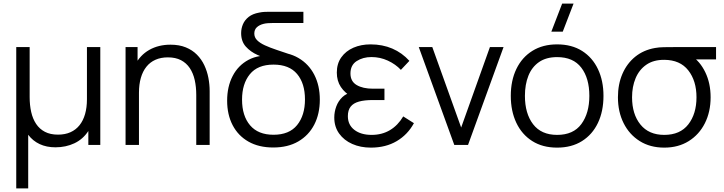

<svg xmlns="http://www.w3.org/2000/svg" viewBox="-20 -800 3996 1060"><path d="M69.7 240V-540H143.7V-264.3Q143.7 -219.8 152.2 -181.9Q160.7 -144 179.5 -115.8Q198.3 -87.7 228.1 -72.2Q257.8 -56.7 300.3 -56.7Q339.2 -56.7 369 -70Q398.8 -83.3 419 -108.6Q439.2 -133.8 449.6 -170.1Q460 -206.3 460 -252V-540H533.7V0H467.7V-76.7Q438 -31.3 390.8 -9Q343.5 13.3 286 13.3Q236.7 13.3 198.7 -4.6Q160.7 -22.5 135.7 -56V240Z M1063.5 0V-275.7Q1063.5 -320.5 1055 -358.2Q1046.5 -396 1027.7 -424.2Q1008.8 -452.3 979.1 -467.8Q949.3 -483.3 906.8 -483.3Q868 -483.3 838.2 -470Q808.3 -456.7 788.2 -431.4Q768 -406.2 757.6 -370Q747.2 -333.8 747.2 -288L695.2 -299.7Q695.2 -382.7 724.2 -439.2Q753.2 -495.7 804.1 -524.5Q855 -553.3 921.2 -553.3Q969.7 -553.3 1005.8 -538.5Q1042 -523.7 1067.2 -498.2Q1092.5 -472.7 1108 -439.8Q1123.5 -406.8 1130.5 -370.2Q1137.5 -333.5 1137.5 -297V0ZM673.2 0V-540H739.5V-407H747.2V0Z M1488.7 14.3Q1408.8 14.3 1351.8 -18.1Q1294.8 -50.5 1264.4 -108.8Q1234 -167 1234 -244.3Q1234 -321.5 1264.5 -380.4Q1295 -439.3 1352.2 -469.8Q1409.5 -500.2 1489.7 -491.7V-513.3Q1570.5 -513.3 1627.8 -479.8Q1685 -446.3 1715.3 -386.9Q1745.7 -327.5 1745.7 -250Q1745.7 -171.7 1715.1 -112.2Q1684.5 -52.7 1626.9 -19.2Q1569.3 14.3 1488.7 14.3ZM1490 -56Q1577 -56 1620.3 -109.5Q1663.7 -163 1663.7 -251.3Q1663.7 -339.8 1620.1 -391.6Q1576.5 -443.3 1490 -443.3Q1402.5 -443.3 1359.4 -390.2Q1316.3 -337.2 1316.3 -250Q1316.3 -160.5 1360.7 -108.2Q1405 -56 1490 -56ZM1562 -445.3Q1527.7 -456 1484.7 -467.4Q1441.7 -478.8 1402.2 -496.4Q1362.7 -514 1337 -542.9Q1311.3 -571.8 1311.3 -617Q1311.3 -642.5 1321.2 -666Q1331.2 -689.5 1352.9 -706.7Q1374.7 -723.8 1410 -730.3Q1426 -733.8 1441.2 -734.4Q1456.3 -735 1469.7 -735H1655V-673H1486Q1471.3 -673 1458.6 -672Q1445.8 -671 1435 -668.3Q1412.7 -662.8 1398.3 -649.8Q1384 -636.7 1384 -614.7Q1384 -593.7 1399.3 -578.1Q1414.7 -562.5 1442.4 -549.8Q1470.2 -537 1508 -524.4Q1545.8 -511.8 1590.3 -496.7Z M2027.5 15Q1970.5 15 1924.8 -5.2Q1879.2 -25.3 1852.3 -62.7Q1825.5 -100 1825.5 -151.3Q1825.5 -182.5 1836.6 -212.5Q1847.7 -242.5 1870.4 -264.1Q1893.2 -285.7 1928.5 -292L1924.2 -264.3Q1884 -286.3 1861.8 -319.8Q1839.5 -353.3 1839.5 -399.3Q1839.5 -448.5 1864.2 -483.4Q1889 -518.3 1931.2 -536.7Q1973.5 -555 2025.5 -555Q2091.7 -555 2145.8 -531.8Q2200 -508.5 2240.2 -464L2193.2 -414.3Q2164.2 -445.3 2121.5 -465.2Q2078.8 -485 2030.8 -485Q1983.5 -485 1949.2 -462.8Q1914.8 -440.7 1914.8 -394.3Q1914.8 -350.8 1949 -330.6Q1983.2 -310.3 2039.2 -310.3H2102.5V-247.7H2038.5Q1992.5 -247.7 1961.8 -239.2Q1931 -230.7 1915.8 -211.2Q1900.5 -191.7 1900.5 -158.7Q1900.5 -110.7 1936.4 -83Q1972.3 -55.3 2031.8 -55.3Q2088.8 -55.3 2132.8 -81.5Q2176.7 -107.7 2206.2 -157.3L2265.2 -120Q2230.7 -56.5 2170.1 -20.8Q2109.5 15 2027.5 15Z M2488 0 2292 -540H2366.7L2526 -96L2684.7 -540H2760L2564 0Z M3086.8 -625H3023.8L3083.5 -780H3146.5ZM3055.7 15Q2975.2 15 2918 -21.5Q2860.8 -58 2830.4 -122.4Q2800 -186.8 2800 -270.7Q2800 -355.5 2831 -419.6Q2862 -483.7 2919.3 -519.3Q2976.7 -555 3055.7 -555Q3136.5 -555 3193.8 -518.7Q3251 -482.3 3281.3 -418.2Q3311.7 -354.2 3311.7 -270.7Q3311.7 -185.7 3281.1 -121.4Q3250.5 -57.2 3193.1 -21.1Q3135.7 15 3055.7 15ZM3055.7 -55.3Q3145.5 -55.3 3189.6 -115.2Q3233.7 -175.2 3233.7 -270.7Q3233.7 -368.3 3189.2 -426.5Q3144.8 -484.7 3055.7 -484.7Q2995.2 -484.7 2955.8 -457.3Q2916.5 -430 2897.2 -381.8Q2878 -333.7 2878 -270.7Q2878 -173.2 2923.1 -114.2Q2968.2 -55.3 3055.7 -55.3Z M3647.2 15Q3569.3 15 3511.8 -21.1Q3454.3 -57.2 3422.9 -120Q3391.5 -182.8 3391.5 -263Q3391.5 -335 3416.3 -392.3Q3441.2 -449.7 3486.9 -486.8Q3532.7 -523.8 3595.8 -535Q3617.2 -539 3644.3 -539.5Q3671.5 -540 3700.5 -540H3933.2V-472H3771.2L3795.5 -493.3Q3844.5 -461.8 3873.8 -401.1Q3903.2 -340.3 3903.2 -263Q3903.2 -182.7 3871.6 -119.8Q3840 -57 3782.4 -21Q3724.8 15 3647.2 15ZM3647.2 -55.3Q3735 -55.3 3780.1 -113.4Q3825.2 -171.5 3825.2 -263Q3825.2 -353.7 3779.9 -411.5Q3734.7 -469.3 3647.2 -469.7Q3587.7 -470 3548.2 -442.6Q3508.7 -415.2 3489.1 -368.3Q3469.5 -321.5 3469.5 -263Q3469.5 -169.5 3515.8 -112.4Q3562 -55.3 3647.2 -55.3Z"/></svg>

Font: Manrope ExtraLight
Style: Regular
Weight: 200
Designer: Mikhail Sharanda
Foundry: Mikhail Sharanda
Version: Version 4.505